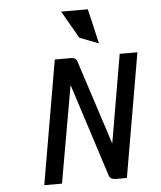

<svg xmlns="http://www.w3.org/2000/svg" viewBox="-55 -848 750 896"><g transform="rotate(-5 319.5 -400.0)"><path d="M390 -800H265L339 -671L428 -637ZM420 -17C424 -6 435 0 449 0H503L603 -580H520L449 -166L320 -563C317 -574 307 -580 293 -580H216L116 0H199L279 -455Z"/></g></svg>

Font: Charger Monospace
Style: Regular
Weight: 400
Designer: Jasper
Foundry: Cannot Into Space Fonts
Version: Version 0.980